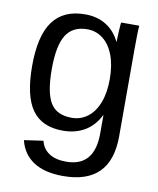

<svg xmlns="http://www.w3.org/2000/svg" viewBox="-84 -603 723 876"><g transform="rotate(10 278.0 -165.0)"><path d="M267.6 207.5Q181.2 207.5 129.9 173.6Q78.6 139.6 64 77.1L152.3 64.5Q161.1 101.1 191.2 120.8Q221.2 140.6 270 140.6Q401.4 140.6 401.4 -13.2V-98.1H400.4Q375.5 -47.4 332 -21.7Q288.6 3.9 230.5 3.9Q133.3 3.9 87.6 -60.5Q42 -125 42 -263.2Q42 -403.3 91.1 -470Q140.1 -536.6 240.2 -536.6Q296.4 -536.6 337.6 -511Q378.9 -485.4 401.4 -438H402.3Q402.3 -452.6 404.3 -488.8Q406.2 -524.9 408.2 -528.3H491.7Q488.8 -502 488.8 -418.9V-15.1Q488.8 207.5 267.6 207.5ZM401.4 -264.2Q401.4 -328.6 383.8 -375.2Q366.2 -421.9 334.2 -446.5Q302.2 -471.2 261.7 -471.2Q194.3 -471.2 163.6 -422.4Q132.8 -373.5 132.8 -264.2Q132.8 -155.8 161.6 -108.4Q190.4 -61 260.3 -61Q301.8 -61 334 -85.4Q366.2 -109.9 383.8 -155.5Q401.4 -201.2 401.4 -264.2Z"/></g></svg>

Font: TypoPRO Liberation Sans
Style: Regular
Weight: 400
Designer: Steve Matteson
Foundry: Ascender Corporation
Version: Version 2.00.1